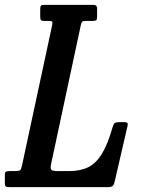

<svg xmlns="http://www.w3.org/2000/svg" viewBox="-73 -770 590 790"><path d="M-53 -17V-52.5Q-53 -61.5 -47.8 -63.8Q-42.5 -66 -34.5 -66H-13.5Q5 -66 9.5 -69.5Q14 -73 17.5 -89L141.5 -666Q144 -678 141.2 -681Q138.5 -684 125.5 -684H108Q97 -684 94.8 -688Q92.5 -692 92.5 -703V-730.5Q92.5 -742 94.8 -746Q97 -750 108 -750H307.5Q318 -750 322.2 -746.8Q326.5 -743.5 326.5 -732V-702Q326.5 -691 323.5 -687.5Q320.5 -684 310 -684H280.5Q267.5 -684 264.8 -680.5Q262 -677 259.5 -666.5L137 -94Q133.5 -77.5 138.2 -71.8Q143 -66 164 -66H211.5Q257 -66 289.5 -81.8Q322 -97.5 346.2 -137Q370.5 -176.5 390.5 -247.5Q394 -259.5 398.8 -263.5Q403.5 -267.5 419.5 -267.5H439.5Q455 -267.5 452.5 -255L398.5 -21.5Q395.5 -9 390.2 -4.5Q385 0 369 0H-32.5Q-44.5 0 -48.8 -2.5Q-53 -5 -53 -17Z"/></svg>

Font: Besley* Condensed Medium
Style: Italic
Weight: 500
Width: 3
Italic angle: -13°
Designer: Owen Earl
Foundry: indestructible type*
Version: Version 3.000; ttfautohint (v1.8.3)